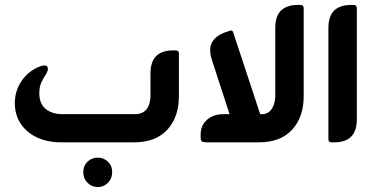

<svg xmlns="http://www.w3.org/2000/svg" viewBox="-20 -576 1518 777"><path d="M233 -114H526Q558 -114 573.5 -134.5Q589 -155 589 -189V-278Q589 -327 612.5 -349.5Q636 -372 680 -372H691Q704 -372 704 -360V-187Q704 -102 657 -51Q610 0 523 0H227Q173 0 130.5 -19.5Q88 -39 64 -75Q40 -111 40 -159Q40 -209 68.5 -250Q97 -291 144 -308Q153 -311 159 -311Q168 -311 171 -306.5Q174 -302 174 -297Q174 -293 172 -288Q170 -283 168 -279Q158 -264 148.5 -245Q139 -226 139 -199Q139 -156 165 -135Q191 -114 233 -114ZM376 62Q400 62 417 78.5Q434 95 434 121Q434 146 417 163.5Q400 181 376 181Q351 181 334 163.5Q317 146 317 121Q317 95 334 78.5Q351 62 376 62Z M1028 0H815Q802 0 797 -4Q792 -8 792 -21V-31Q792 -69 818 -91.5Q844 -114 884 -114H909L838 -332Q822 -380 840 -408Q858 -436 903 -449L911 -452Q921 -455 924 -444L1033 -114H1040Q1066 -114 1080 -135.5Q1094 -157 1094 -189V-462Q1094 -511 1117.5 -533.5Q1141 -556 1185 -556H1196Q1209 -556 1209 -543V-187Q1209 -102 1162 -51Q1115 0 1028 0Z M1333 0H1322Q1309 0 1309 -12V-462Q1309 -511 1332.5 -533.5Q1356 -556 1401 -556H1411Q1424 -556 1424 -543V-93Q1424 0 1333 0Z"/></svg>

Font: Zain ExtraBold
Style: Regular
Weight: 800
Designer: Zain,Boutros
Foundry: Mobile Telecommunications Company (Zain), 2024
Version: Version 1.50; ttfautohint (v1.8.4)